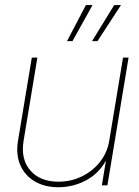

<svg xmlns="http://www.w3.org/2000/svg" viewBox="-20 -748 562 775"><path d="M215.8 7.8Q160.2 7.8 120.1 -15.9Q80.1 -39.6 61.8 -81.8Q43.5 -124 52.7 -179.7L108.4 -515.6H130.9L75.2 -179.7Q63 -105.5 102.3 -60.1Q141.6 -14.6 215.8 -14.6Q266.6 -14.6 310.3 -35.9Q354 -57.1 383.5 -94.5Q413.1 -131.8 420.9 -179.7L476.6 -515.6H499L413.6 0H391.1L407.7 -99.6Q377.4 -45.9 325.4 -19Q273.4 7.8 215.8 7.8ZM373.5 -582H351.6L440.9 -727.5H468.3ZM272.5 -582H250.5L326.7 -727.5H353.5Z"/></svg>

Font: Inter Display Thin
Style: Italic
Weight: 100
Italic angle: -9.39999°
Designer: Rasmus Andersson
Foundry: rsms
Version: Version 4.000;git-a52131595